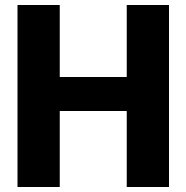

<svg xmlns="http://www.w3.org/2000/svg" viewBox="-20 -748 746 768"><path d="M50 -728H219V-440H487V-728H656V0H487V-304H219V0H50Z"/></svg>

Font: Freesentation 9 Black
Style: Regular
Weight: 900
Designer: glyphs from Roboto by Christian Robertson / Hangul glyphs from Noto Sans CJK(Source Han Sans) by Jang Soo-young and Kang
Foundry: PT&
Version: Version 2.001